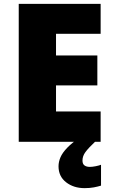

<svg xmlns="http://www.w3.org/2000/svg" viewBox="-20 -734 589 994"><path d="M501 0H77V-714H501V-559H270V-447H484V-292H270V-157H501ZM407 97Q407 115 417.5 122.5Q428 130 445 130Q458 130 475.5 126.5Q493 123 503 119V227Q487 232 466 236Q445 240 418 240Q361 240 322 209.5Q283 179 283 127Q283 104 293 80.5Q303 57 328 31Q353 5 397 -25L472 0Q438 32 422.5 53Q407 74 407 97Z"/></svg>

Font: Noto Sans Devanagari Black
Style: Regular
Weight: 900
Version: Version 2.003